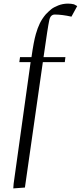

<svg xmlns="http://www.w3.org/2000/svg" viewBox="-20 -758 451 1072"><path d="M54.2 293.9 56.2 267.1 150.9 -411.1H87.9L91.8 -439H155.8Q168 -525.9 180.2 -567.9Q189.9 -602.1 202.4 -627.7Q214.8 -653.3 235.8 -678.2Q252.4 -695.3 265.9 -706.3Q279.3 -717.3 304.9 -727.5Q330.6 -737.8 359.9 -737.8Q377 -737.8 393.1 -733.9L411.1 -724.1L378.9 -665Q326.2 -676.8 286.1 -676.8Q261.2 -676.8 254.9 -644Q247.1 -609.4 223.1 -439H345.2L341.8 -411.1H219.2L119.1 289.1Z"/></svg>

Font: Dehuti Alt
Style: Italic
Weight: 400
Version: Version 1.2